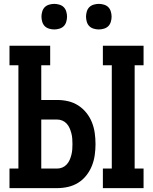

<svg xmlns="http://www.w3.org/2000/svg" viewBox="-20 -971 790 991"><path d="M511 0V-101H557V-634H511V-735H721V-634H675V-101H721V0ZM29 0V-101H75V-634H29V-735H239V-634H193V-455H275Q304 -455 332 -448.5Q360 -442 384 -426.5Q408 -411 426 -388.5Q444 -366 454.5 -339.5Q465 -313 469 -284.5Q473 -256 473 -227Q473 -199 469 -170.5Q465 -142 454.5 -115.5Q444 -89 426 -66Q408 -43 384 -28Q360 -13 332 -6.5Q304 0 275 0ZM193 -101H275Q289 -101 302 -106.5Q315 -112 324.5 -122.5Q334 -133 339.5 -145.5Q345 -158 348.5 -172Q352 -186 353 -199.5Q354 -213 354 -227Q354 -241 353 -255Q352 -269 348.5 -282.5Q345 -296 339.5 -309Q334 -322 324.5 -332.5Q315 -343 302 -348.5Q289 -354 275 -354H193ZM490 -819Q477 -819 463.5 -823Q450 -827 441 -836Q432 -845 428 -858.5Q424 -872 424 -885Q424 -898 428 -911.5Q432 -925 441 -934Q450 -943 463.5 -947Q477 -951 490 -951Q503 -951 516.5 -947Q530 -943 539 -934Q548 -925 552 -911.5Q556 -898 556 -885Q556 -872 552 -858.5Q548 -845 539 -836Q530 -827 516.5 -823Q503 -819 490 -819ZM260 -819Q247 -819 233.5 -823Q220 -827 211 -836Q202 -845 198 -858.5Q194 -872 194 -885Q194 -898 198 -911.5Q202 -925 211 -934Q220 -943 233.5 -947Q247 -951 260 -951Q273 -951 286.5 -947Q300 -943 309 -934Q318 -925 322 -911.5Q326 -898 326 -885Q326 -872 322 -858.5Q318 -845 309 -836Q300 -827 286.5 -823Q273 -819 260 -819Z"/></svg>

Font: Iosevka Etoile
Style: Bold
Weight: 700
Designer: Belleve Invis
Foundry: Belleve Invis
Version: Version 28.1.0; ttfautohint (v1.8.4)